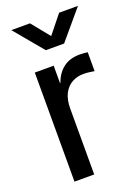

<svg xmlns="http://www.w3.org/2000/svg" viewBox="-140 -791 621 853"><g transform="rotate(-20 170.5 -364.5)"><path d="M59.6 0V-515.6H148.9V-433.6H150.9Q165 -474.6 195.6 -498.8Q226.1 -522.9 274.9 -522.9Q286.6 -522.9 296.1 -522Q305.7 -521 311.5 -520V-430.7Q306.2 -431.6 291.5 -433.8Q276.9 -436 258.8 -436Q230 -436 205.8 -422.6Q181.6 -409.2 167.2 -381.6Q152.8 -354 152.8 -311V0ZM114.3 -728.5 183.6 -643.1 252 -728.5H340.8V-728L226.1 -592.3H139.6L26.4 -728V-728.5Z"/></g></svg>

Font: Inter Cardless Display
Style: Regular
Weight: 400
Designer: Rasmus Andersson
Foundry: rsms
Version: Version 4.001;git-9221beed3